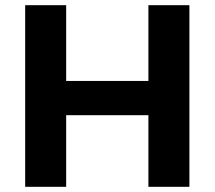

<svg xmlns="http://www.w3.org/2000/svg" viewBox="-20 -720 827 740"><path d="M77 -700H235V-408H552V-700H710V0H552V-276H235V0H77Z"/></svg>

Font: Montserrat arm2 SemiBold
Style: Regular
Weight: 600
Designer: Julieta Ulanovsky
Foundry: Julieta Ulanovsky
Version: Version 6.000